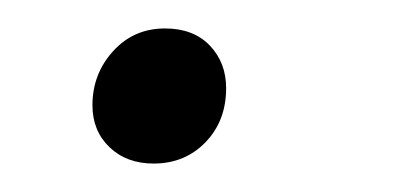

<svg xmlns="http://www.w3.org/2000/svg" viewBox="-20 -110 294 135"><path d="M45 -36Q45 -58 59.5 -74Q74 -90 96 -90Q116 -90 127.5 -78Q139 -66 139 -48Q139 -25 124.5 -10Q110 5 88 5Q69 5 57 -6.5Q45 -18 45 -36Z"/></svg>

Font: LXGW Bright GB
Style: Italic
Weight: 400
Italic angle: -12°
Designer: Christian Thalmann (Catharsis Fonts)
Foundry: LXGW / Christian Thalmann (Catharsis Fonts) / Fontworks Inc.
Version: Version 5.510